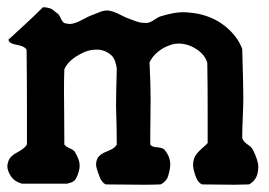

<svg xmlns="http://www.w3.org/2000/svg" viewBox="-23 -512 737 526"><path d="M669.9 -101.6Q684.6 -72.3 684.6 -54.7Q684.6 -44.9 681.6 -33.2Q675.8 -15.6 659.2 -6.8Q636.7 -5.9 619.1 -5.9Q589.8 -5.9 530.3 -6.8Q519.5 -11.7 513.7 -27.3Q505.9 -47.9 505.9 -60.5Q505.9 -69.3 508.8 -78.1Q512.7 -89.8 529.3 -104.5Q545.9 -119.1 545.9 -120.1V-217.8Q545.9 -275.4 544.9 -339.8Q539.1 -360.4 518.6 -375Q495.1 -391.6 468.8 -392.6Q468.8 -392.6 463.9 -392.6Q447.3 -392.6 423.8 -379.9Q396.5 -363.3 386.7 -340.8Q389.6 -280.3 389.6 -243.2Q389.6 -224.6 389.2 -193.8Q388.7 -163.1 388.7 -147.5V-116.2Q392.6 -109.4 407.7 -108.4Q422.9 -107.4 427.7 -101.6Q443.4 -83 443.4 -61.5Q443.4 -49.8 438.5 -33.2Q434.6 -15.6 417 -6.8Q394.5 -5.9 368.2 -5.9Q325.2 -5.9 266.6 -6.8Q255.9 -11.7 250 -27.3Q240.2 -52.7 240.2 -60.5Q240.2 -70.3 244.1 -78.1Q250 -89.8 271 -97.7Q292 -105.5 296.9 -116.2Q296.9 -140.6 296.4 -164.6Q295.9 -188.5 295.4 -201.2Q294.9 -213.9 294.9 -221.7Q294.9 -234.4 295.4 -261.2Q295.9 -288.1 296.9 -324.2Q293.9 -346.7 285.2 -357.4Q270.5 -373 248 -376H240.2Q216.8 -376 192.4 -361.3Q163.1 -344.7 153.3 -322.3Q152.3 -299.8 152.3 -262.7Q152.3 -248 152.8 -202.1Q153.3 -156.2 153.3 -116.2Q157.2 -110.4 167.5 -106Q177.7 -101.6 181.6 -96.7Q195.3 -74.2 195.3 -58.6Q195.3 -49.8 192.4 -41Q186.5 -20.5 178.7 -15.6Q172.9 -11.7 161.1 -8.8H108.4H37.1Q17.6 -14.6 8.8 -26.4Q-2.9 -43 -2.9 -56.6Q-2.9 -62.5 0 -70.3Q3.9 -84 24.4 -94.7Q44.9 -105.5 50.8 -116.2V-164.1V-227.5Q50.8 -297.9 49.8 -376Q43.9 -385.7 22.9 -389.2Q2 -392.6 0 -403.3Q59.6 -457 94.7 -492.2Q99.6 -492.2 103 -491.7Q106.4 -491.2 109.9 -490.2Q113.3 -489.3 115.2 -488.8Q117.2 -488.3 120.1 -486.3Q123 -484.4 124 -483.4Q125 -482.4 128.4 -479.5Q131.8 -476.6 133.8 -475.6Q138.7 -472.7 143.6 -461.4Q148.4 -450.2 155.3 -448.2Q165 -446.3 168 -446.3Q180.7 -446.3 201.7 -457.5Q222.7 -468.8 229.5 -470.7Q235.4 -472.7 243.2 -476.1Q251 -479.5 257.3 -481.4Q263.7 -483.4 271.5 -483.4Q285.2 -482.4 304.2 -472.7Q323.2 -462.9 330.1 -460.9Q335 -459 344.2 -455.6Q353.5 -452.1 359.9 -450.7Q366.2 -449.2 374 -449.2H379.9Q388.7 -450.2 399.9 -458Q411.1 -465.8 418.9 -467.8Q454.1 -478.5 477.5 -478.5Q489.3 -478.5 496.1 -477.5Q543 -473.6 580.1 -450.2Q625 -419.9 640.6 -377.9Q643.6 -275.4 643.6 -244.1Q643.6 -222.7 642.1 -190.4Q640.6 -158.2 640.6 -133.8Q643.6 -124 655.3 -116.2Q667 -108.4 669.9 -101.6Z"/></svg>

Font: LPEducational
Style: Medium
Weight: 500
Designer: Based on Essays1743, by John Stracke, which says:

Based on the typeface in a 1743 English translation of the essays of 
Version: Version 001.204